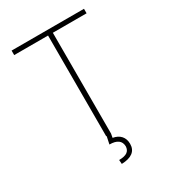

<svg xmlns="http://www.w3.org/2000/svg" viewBox="-211 -820 1003 1117"><g transform="rotate(-30 290.0 -261.0)"><path d="M46.9 -707H533.2V-676.8H306.6V0L301.8 26.4Q335.9 32.2 354.5 53.2Q373 74.2 373 107.4Q373 144.5 347.4 163.8Q321.8 183.1 272.5 184.6L270.5 157.2Q308.1 156.7 325.4 144.5Q342.8 132.3 343.8 107.4Q342.3 50.8 266.6 50.8L277.3 0H274.4V-676.8H46.9Z"/></g></svg>

Font: Pretendard JP Thin
Style: Regular
Weight: 100
Designer: Base glyphs from Inter by Rasmus Andersson; Hangeul glyphs from Noto Sans CJK(Source Han Sans) by Jang Soo-young and Kan
Foundry: Kil Hyung-jin
Version: Version 1.309